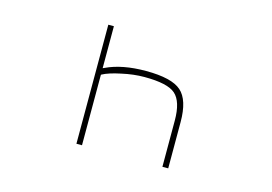

<svg xmlns="http://www.w3.org/2000/svg" viewBox="-75 -689 1150 811"><g transform="rotate(15 500.0 -283.5)"><path d="M684.6 -23.4V-225.6Q684.6 -308.6 649.4 -339.8Q615.2 -370.1 513.7 -370.1Q465.8 -370.1 414.1 -358.4Q362.3 -347.7 335 -333L333 -331.1V-23.4H308.6V-543.9H333V-360.4L339.8 -363.3Q409.2 -396.5 513.7 -396.5Q626 -396.5 668 -359.4Q710 -322.3 710 -225.6V-23.4Z"/></g></svg>

Font: Mgen+ 1m thin
Style: Regular
Weight: 100
Designer: [Source Han Sans]
Ryoko NISHIZUKA  (kana & ideographs); Paul D. Hunt (Latin, Greek & Cyrillic); Wenlong ZHANG  (bopomofo
Version: Version 1.059.20150602